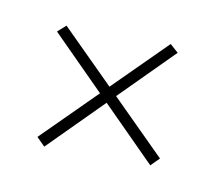

<svg xmlns="http://www.w3.org/2000/svg" viewBox="-33 -340 240 206"><g transform="rotate(10 86.5 -237.0)"><path d="M140.5 -171 149.5 -180 26 -303 17 -295ZM25 -171 148.5 -295 139.5 -303 16 -180Z"/></g></svg>

Font: Anybody Thin
Style: Regular
Weight: 100
Designer: Tyler Finck
Foundry: Etcetera Type Company
Version: Version 1.114;gftools[0.9.25]